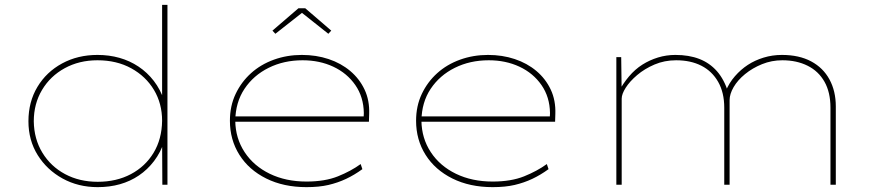

<svg xmlns="http://www.w3.org/2000/svg" viewBox="-20 -760 3607 790"><path d="M382 10Q302 10 237.5 -25.5Q173 -61 135 -122Q97 -183 97 -261Q97 -341 134 -402.5Q171 -464 235.5 -499Q300 -534 381 -534Q429 -534 471.5 -522Q514 -510 550 -486Q586 -462 613 -427Q640 -392 656 -345L647 -346V-740H669V0H648L647 -179L657 -181Q641 -133 614 -97.5Q587 -62 551.5 -38Q516 -14 473.5 -2Q431 10 382 10ZM382 -12Q459 -12 518.5 -43.5Q578 -75 612 -131.5Q646 -188 647 -263Q647 -334 613.5 -390Q580 -446 520 -479Q460 -512 381 -512Q306 -512 246.5 -479.5Q187 -447 153 -390Q119 -333 119 -261Q120 -188 154.5 -131.5Q189 -75 248 -43.5Q307 -12 382 -12Z M1241 10Q1147 10 1075.5 -25.5Q1004 -61 965 -123Q926 -185 926 -263Q926 -324 949.5 -373.5Q973 -423 1013 -459Q1053 -495 1107 -514.5Q1161 -534 1222 -534Q1281 -534 1332 -517Q1383 -500 1421 -468Q1459 -436 1480 -391.5Q1501 -347 1499 -291L1498 -259H938V-281H1487L1476 -270L1477 -295Q1476 -361 1442 -410Q1408 -459 1351.5 -485.5Q1295 -512 1225 -512Q1148 -512 1085.5 -481Q1023 -450 986 -394.5Q949 -339 948 -263Q949 -191 986.5 -134Q1024 -77 1090 -45Q1156 -13 1241 -13Q1317 -13 1370.5 -34.5Q1424 -56 1464 -85L1471 -64Q1438 -40 1404 -24Q1370 -8 1331.5 1Q1293 10 1241 10ZM1113 -621 1101 -634 1208 -726H1236L1343 -634L1331 -621L1215 -713H1230Z M2007 10Q1913 10 1841.5 -25.5Q1770 -61 1731 -123Q1692 -185 1692 -263Q1692 -324 1715.5 -373.5Q1739 -423 1779 -459Q1819 -495 1873 -514.5Q1927 -534 1988 -534Q2047 -534 2098 -517Q2149 -500 2187 -468Q2225 -436 2246 -391.5Q2267 -347 2265 -291L2264 -259H1704V-281H2253L2242 -270L2243 -295Q2242 -361 2208 -410Q2174 -459 2117.5 -485.5Q2061 -512 1991 -512Q1914 -512 1851.5 -481Q1789 -450 1752 -394.5Q1715 -339 1714 -263Q1715 -191 1752.5 -134Q1790 -77 1856 -45Q1922 -13 2007 -13Q2083 -13 2136.5 -34.5Q2190 -56 2230 -85L2237 -64Q2204 -40 2170 -24Q2136 -8 2097.5 1Q2059 10 2007 10Z M2516 0V-525H2536L2538 -373L2523 -378Q2543 -416 2568 -445.5Q2593 -475 2623 -494Q2653 -513 2687.5 -523.5Q2722 -534 2759 -534Q2815 -534 2857.5 -517.5Q2900 -501 2930 -467Q2960 -433 2977 -378L2968 -375L2966 -385Q2980 -419 3004 -446.5Q3028 -474 3057 -493Q3086 -512 3122 -523Q3158 -534 3197 -534Q3268 -534 3317.5 -507.5Q3367 -481 3393 -433Q3419 -385 3419 -322V0H3397V-317Q3397 -380 3372.5 -423.5Q3348 -467 3303 -489.5Q3258 -512 3199 -512Q3155 -512 3115.5 -496Q3076 -480 3045.5 -455Q3015 -430 2998.5 -401.5Q2982 -373 2982 -348V0H2960V-317Q2960 -379 2935 -423Q2910 -467 2866 -489.5Q2822 -512 2762 -512Q2714 -512 2673 -494.5Q2632 -477 2601.5 -451Q2571 -425 2554.5 -399Q2538 -373 2538 -354V0Z"/></svg>

Font: Lexend Mega Thin
Style: Regular
Weight: 250
Version: Version 1.007